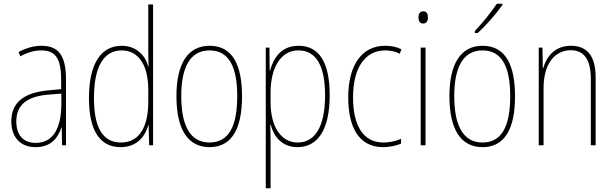

<svg xmlns="http://www.w3.org/2000/svg" viewBox="-20 -835 3308 1036"><path d="M203 -588C162 -588 118 -575 80 -554L90 -531C133 -555 170 -563 203 -563C278 -563 310 -522 310 -402V-354L237 -347C113 -335 41 -285 41 -180C41 -104 82 -41 172 -41C258 -41 294 -94 311 -147H313L315 -51H336V-407C336 -537 295 -588 203 -588ZM237 -324 311 -330V-271C310 -149 271 -64 172 -64C106 -64 68 -106 68 -180C68 -270 127 -314 237 -324Z M631 -41C720 -41 764 -101 780 -159H782L785 -51H806V-811H780V-562C780 -534 781 -507 782 -476H780C766 -532 718 -588 637 -588C524 -588 460 -490 460 -306C460 -133 517 -41 631 -41ZM633 -66C531 -66 487 -152 487 -306C487 -476 540 -563 637 -563C729 -563 780 -481 780 -351V-285C780 -151 732 -66 633 -66Z M1286 -315C1286 -479 1238 -588 1111 -588C993 -588 932 -491 932 -316C932 -139 992 -41 1111 -41C1229 -41 1286 -138 1286 -315ZM958 -316C958 -474 1007 -563 1111 -563C1221 -563 1260 -464 1260 -316C1260 -153 1214 -66 1110 -66C1006 -66 958 -158 958 -316Z M1591 -588C1498 -588 1456 -523 1437 -454H1435L1434 -578H1414V181H1440V-72C1440 -107 1439 -139 1438 -161H1441C1456 -102 1499 -41 1585 -41C1692 -41 1759 -131 1759 -321C1759 -500 1701 -588 1591 -588ZM1590 -563C1687 -563 1734 -478 1734 -321C1734 -137 1671 -66 1586 -66C1500 -66 1440 -147 1440 -283V-335C1440 -469 1494 -563 1590 -563Z M2047 -41C2082 -41 2119 -49 2144 -60V-86C2115 -73 2081 -66 2049 -66C1933 -66 1885 -168 1885 -309C1885 -473 1952 -563 2059 -563C2086 -563 2113 -558 2137 -545L2146 -569C2120 -582 2092 -588 2058 -588C1934 -588 1859 -486 1859 -309C1859 -148 1917 -41 2047 -41Z M2264 -774C2244 -774 2238 -757 2238 -741C2238 -723 2245 -708 2263 -708C2281 -708 2289 -722 2289 -742C2289 -758 2284 -774 2264 -774ZM2276 -578H2250V-51H2276Z M2691 -808V-815H2661C2628 -766 2587 -716 2542 -667V-657H2558C2601 -696 2657 -760 2691 -808ZM2759 -315C2759 -479 2711 -588 2584 -588C2466 -588 2405 -491 2405 -316C2405 -139 2465 -41 2584 -41C2702 -41 2759 -138 2759 -315ZM2431 -316C2431 -474 2480 -563 2584 -563C2694 -563 2733 -464 2733 -316C2733 -153 2687 -66 2583 -66C2479 -66 2431 -158 2431 -316Z M3060 -588C2971 -588 2928 -526 2911 -467H2909L2907 -578H2887V-51H2913V-359C2913 -496 2977 -564 3060 -564C3127 -564 3168 -519 3168 -410V-51H3194V-417C3194 -536 3146 -588 3060 -588Z"/></svg>

Font: Noto Sans Tamil UI Condensed Thin
Style: Regular
Weight: 100
Width: 3
Designer: Jelle Bosma - Monotype Design Team
Foundry: Monotype Imaging Inc.
Version: Version 2.004